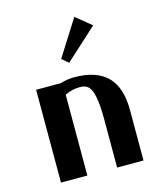

<svg xmlns="http://www.w3.org/2000/svg" viewBox="-108 -798 747 879"><g transform="rotate(-15 265.5 -358.5)"><path d="M71.8 0ZM327.1 -717.3 400.4 -657.2 250 -520 219.2 -546.4ZM188 -439.9Q221.7 -450.2 253.9 -450.2Q359.4 -450.2 411.1 -398.4Q462.9 -346.7 462.9 -240.2V0H337.9V-228Q337.9 -296.9 330.1 -335Q322.3 -373 308.1 -386.5Q293.9 -399.9 269 -399.9Q230 -399.9 196.8 -382.8V0H71.8V-439.9Z"/></g></svg>

Font: Pfennig
Style: Bold
Weight: 700
Version: Version 20120410 ; ttfautohint (v0.8)